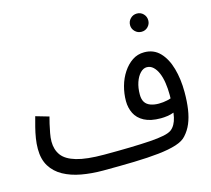

<svg xmlns="http://www.w3.org/2000/svg" viewBox="-103 -822 1064 967"><g transform="rotate(-15 429.0 -339.0)"><path d="M319 21 346 -55Q421 -55 481 -56.5Q541 -58 585.5 -61Q630 -64 658.5 -70Q687 -76 700 -86Q724 -105 733 -145Q742 -185 742 -261Q742 -293 737.5 -323Q733 -353 723.5 -375.5Q714 -398 699.5 -411.5Q685 -425 666 -425Q648 -425 632 -408.5Q616 -392 606.5 -364Q597 -336 597 -301Q597 -276 606.5 -261Q616 -246 635 -239Q654 -232 678 -232Q701 -232 723.5 -237Q746 -242 762 -251L766 -186Q755 -176 738 -169.5Q721 -163 703 -160.5Q685 -158 669 -158Q616 -158 583 -175.5Q550 -193 535.5 -222.5Q521 -252 521 -287Q521 -326 531.5 -364Q542 -402 562.5 -433Q583 -464 610.5 -482.5Q638 -501 673 -501Q722 -501 754 -468Q786 -435 802 -379Q818 -323 818 -255Q818 -205 812 -165Q806 -125 793 -94Q780 -63 758 -39Q741 -19 703.5 -7Q666 5 610.5 11Q555 17 481.5 19Q408 21 319 21ZM320 21Q260 21 207.5 11.5Q155 2 115 -20Q75 -42 52.5 -78.5Q30 -115 30 -169Q30 -196 34.5 -224Q39 -252 46 -279.5Q53 -307 60 -332L129 -312Q125 -299 120 -276.5Q115 -254 110.5 -230.5Q106 -207 106 -187Q106 -145 127.5 -115.5Q149 -86 201.5 -70.5Q254 -55 346 -55L366 -11ZM688 -604Q668 -604 654 -618Q640 -632 640 -651Q640 -671 654 -685Q668 -699 688 -699Q708 -699 721.5 -685Q735 -671 735 -651Q735 -632 721.5 -618Q708 -604 688 -604Z"/></g></svg>

Font: Noto Sans Arabic Condensed
Style: Regular
Weight: 400
Width: 3
Designer: Monotype Design Team, Nadine Chahine, Nizar Qandah and Khaled Hosny
Foundry: Monotype Imaging Inc.
Version: Version 2.012